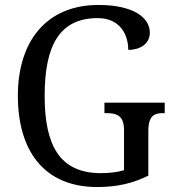

<svg xmlns="http://www.w3.org/2000/svg" viewBox="-20 -744 703 774"><path d="M372 10C452 10 515 -5 578 -36V-216C578 -280 604 -288 639 -288H644V-330H401V-288H407C448 -288 480 -280 480 -220V-58C455 -50 421 -46 387 -46C221 -46 160 -157 160 -358C160 -562 221 -671 374 -671C464 -671 497 -604 497 -543C547 -543 584 -569 584 -612C584 -676 513 -724 377 -724C164 -724 52 -574 52 -358C52 -137 157 10 372 10Z"/></svg>

Font: Noto Serif Ethiopic SemiCondensed
Style: Regular
Weight: 400
Width: 4
Designer: Monotype Design Team
Foundry: Monotype Imaging Inc.
Version: Version 2.102